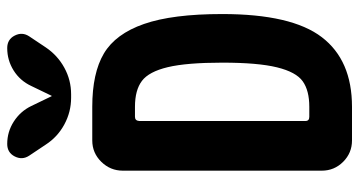

<svg xmlns="http://www.w3.org/2000/svg" viewBox="-255 -755 1010 540"><g transform="rotate(-90 250.0 -485.0)"><path d="M278.3 -902.3Q293 -933.6 321.8 -951.7Q350.6 -969.7 384.8 -969.7Q409.2 -969.7 419.9 -948.7Q430.7 -927.7 418 -908.2L386.7 -861.3Q364.3 -828.1 329.6 -809.1Q294.9 -790 254.9 -790H245.1Q205.1 -790 169.9 -809.1Q134.8 -828.1 113.3 -861.3L82 -908.2Q69.3 -927.7 80.1 -948.7Q90.8 -969.7 115.2 -969.7Q149.4 -969.7 178.2 -951.2Q207 -932.6 221.7 -902.3L249 -845.7Q249 -844.7 250 -844.7Q251 -844.7 251 -845.7ZM219.7 -120.1Q265.6 -120.1 291.5 -138.7Q317.4 -157.2 330.6 -210.9Q343.8 -264.6 343.8 -364.7Q343.8 -464.8 331.1 -518.1Q318.4 -571.3 292.5 -590.8Q266.6 -610.4 219.7 -610.4H191.4Q180.7 -610.4 179.7 -598.6V-130.9Q179.7 -120.1 191.4 -120.1ZM219.7 -730.5Q314.5 -730.5 369.6 -697.8Q424.8 -665 452.6 -585Q480.5 -504.9 480.5 -365.2Q480.5 -169.9 415.5 -85Q350.6 0 219.7 0H179.7H125Q89.8 0 64.9 -24.9Q40 -49.8 40 -85V-644.5Q40 -679.7 64.9 -705.1Q89.8 -730.5 125 -730.5Z"/></g></svg>

Font: Rounded-X Mgen+ 2m bold
Style: Bold
Weight: 700
Designer: [Source Han Sans]
Ryoko NISHIZUKA  (kana & ideographs); Paul D. Hunt (Latin, Greek & Cyrillic); Wenlong ZHANG  (bopomofo
Version: Version 1.059.20150602